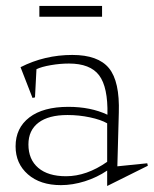

<svg xmlns="http://www.w3.org/2000/svg" viewBox="-20 -600 516 643"><path d="M32.2 -109.9Q32.2 -171.4 78.4 -206.8Q124.5 -242.2 209 -242.2Q283.7 -242.2 339.8 -215.8Q341.8 -308.1 312 -347.7Q282.2 -387.2 210.9 -387.2Q181.2 -387.2 150.1 -381.8Q119.1 -376.5 102.1 -368.2L97.2 -273.9L88.9 -272L48.8 -375Q129.4 -416 222.2 -416Q308.6 -416 345 -371.6Q381.3 -327.1 377.9 -222.2L373 -43L473.1 -53.2L475.1 -44.9L338.9 22.9V-28.8Q305.2 -5.9 264.2 7.1Q223.1 20 184.1 20Q114.7 20 73.5 -16.1Q32.2 -52.2 32.2 -109.9ZM75.2 -116.2Q75.2 -65.9 108.2 -37.8Q141.1 -9.8 201.2 -9.8Q270 -9.8 338.9 -58.1V-187Q317.9 -199.2 281.2 -207Q244.6 -214.8 206.1 -214.8Q142.6 -214.8 108.9 -189.2Q75.2 -163.6 75.2 -116.2ZM111.8 -543.9V-580.1H321.8V-543.9Z"/></svg>

Font: Halibut Thin
Style: Regular
Weight: 250
Designer: Matteo Maggi
Foundry: Collletttivo
Version: Version 3.080 | FøM Fix